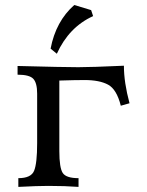

<svg xmlns="http://www.w3.org/2000/svg" viewBox="-20 -732 576 752"><path d="M287.6 0Q235.4 -3.9 168.9 -3.9Q127.4 -3.9 51.8 0V-34.2Q101.6 -34.2 113.5 -63Q125.5 -91.8 125.5 -171.4V-365.2Q125.5 -407.2 110.4 -423.3Q95.2 -439.5 48.8 -439.5V-473.6Q230.5 -468.8 286.6 -468.8Q337.4 -468.8 465.3 -474.6Q465.3 -409.2 487.3 -327.6L453.1 -317.9Q437 -382.3 403.3 -400.4Q369.6 -418.5 311.5 -418.5Q274.4 -418.5 212.4 -416.5V-140.1Q212.4 -74.7 225.8 -54.4Q239.3 -34.2 287.6 -34.2ZM202.6 -521.5 178.2 -541.5Q198.7 -648.9 271 -712.4L336.9 -692.4L344.7 -668.9Q250 -626 202.6 -521.5Z"/></svg>

Font: Kelvinch
Style: Regular
Weight: 400
Designer: Paul James MIller
Foundry: High-Logic / Made with FontCreator
Version: Version 3.30 September 23, 2016